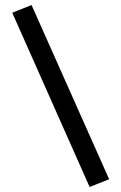

<svg xmlns="http://www.w3.org/2000/svg" viewBox="-20 -728 485 767"><path d="M338 19 29 -677 106 -708 416 -12Z"/></svg>

Font: Cairo Medium
Style: Regular
Weight: 500
Designer: Mohamed Gaber, Accademia di Belle Arti di Urbino
Foundry: Kief Type Foundry, Accademia di Belle Arti di Urbino
Version: Version 3.117